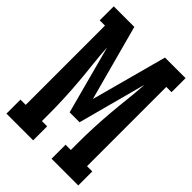

<svg xmlns="http://www.w3.org/2000/svg" viewBox="-215 -832 930 930"><g transform="rotate(45 250.0 -367.5)"><path d="M4 0V-96H40V-639H4V-735H145L250 -346L355 -735H496V-639H460V-96H496V0H313V-96H349V-147Q349 -200 351.5 -253.5Q354 -307 358.5 -360Q363 -413 369 -466Q375 -519 378 -572L284 -221H216L122 -572Q125 -519 131 -466Q137 -413 141.5 -360Q146 -307 148.5 -253.5Q151 -200 151 -147V-96H187V0Z"/></g></svg>

Font: Iosevka Slab
Style: Bold
Weight: 700
Monospace: yes
Designer: Belleve Invis
Foundry: Belleve Invis
Version: Version 11.1.1; ttfautohint (v1.8.3)